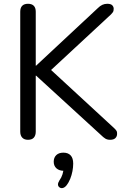

<svg xmlns="http://www.w3.org/2000/svg" viewBox="-20 -732 665 1015"><path d="M128 7Q108 7 97.5 -4.5Q87 -16 87 -36V-670Q87 -691 97.5 -701.5Q108 -712 128 -712Q148 -712 158.5 -701.5Q169 -691 169 -670V-385H171L497 -689Q509 -701 521 -706.5Q533 -712 547 -712Q566 -712 573.5 -704Q581 -696 581 -686Q581 -683 580 -675.5Q579 -668 567 -656L250 -362L583 -55Q598 -41 598.5 -33Q599 -25 599 -24Q599 -11 590 -2Q581 7 562 7Q547 7 536.5 0.5Q526 -6 513 -19L171 -332H169V-36Q169 -16 159 -4.5Q149 7 128 7ZM330 250Q321 260 311.5 262Q302 264 294.5 258.5Q287 253 286.5 244Q286 235 294 222Q305 207 310.5 189Q316 171 316 156L319 171Q293 171 278.5 158Q264 145 264 123Q264 101 277.5 88Q291 75 315 75Q340 75 353.5 89.5Q367 104 367 133Q367 152 363 173Q359 194 351 214Q343 234 330 250Z"/></svg>

Font: Nunito
Style: Regular
Weight: 400
Designer: Vernon Adams
Foundry: Vernon Adams
Version: Version 3.602